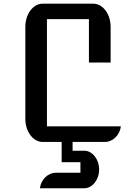

<svg xmlns="http://www.w3.org/2000/svg" viewBox="-20 -760 707 1028"><path d="M115.7 -123C115.7 -55.2 157.7 0 208 0H541.5C584.5 0 622.1 -37.6 627 -83.5H231.4V-657.7H456.1V-425.3H572.3V-616.2C572.3 -685.5 530.3 -740.2 479.5 -740.2H208C157.7 -740.2 115.7 -685.5 115.7 -616.2ZM310.1 0V108.4H410.6V165H279.3C235.8 165 198.7 202.6 193.8 248H430.7C474.6 248 510.7 202.6 510.7 147.9C510.7 92.3 474.6 46.9 430.7 46.9H368.7V0Z"/></svg>

Font: Atomic Age
Style: Regular
Weight: 400
Designer: James Grieshaber
Foundry: James Grieshaber
Version: Version 1.002